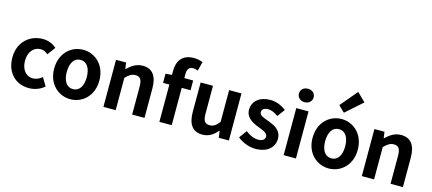

<svg xmlns="http://www.w3.org/2000/svg" viewBox="-63 -1559 4966 2207"><g transform="rotate(15 2419.5 -455.0)"><path d="M317 14C379 14 447 -7 500 -54L442 -151C411 -125 373 -106 333 -106C252 -106 194 -174 194 -279C194 -385 252 -454 337 -454C369 -454 395 -441 423 -417L493 -512C452 -547 399 -574 330 -574C178 -574 44 -466 44 -279C44 -94 162 14 317 14Z M810 14C950 14 1079 -94 1079 -279C1079 -466 950 -574 810 -574C670 -574 541 -466 541 -279C541 -94 670 14 810 14ZM810 -106C734 -106 691 -174 691 -279C691 -385 734 -454 810 -454C886 -454 929 -385 929 -279C929 -174 886 -106 810 -106Z M1202 0H1348V-385C1390 -426 1419 -448 1465 -448C1520 -448 1544 -417 1544 -331V0H1691V-349C1691 -490 1639 -574 1518 -574C1442 -574 1385 -534 1336 -486H1332L1322 -560H1202Z M2169 -792C2144 -802 2106 -812 2063 -812C1922 -812 1868 -722 1868 -605V-559L1793 -553V-444H1868V0H2015V-444H2120V-560H2015V-608C2015 -670 2039 -696 2083 -696C2101 -696 2123 -691 2142 -684Z M2381 14C2458 14 2512 -23 2560 -80H2564L2575 0H2695V-560H2548V-182C2510 -132 2480 -112 2434 -112C2380 -112 2356 -142 2356 -229V-560H2209V-210C2209 -70 2261 14 2381 14Z M3012 14C3158 14 3235 -65 3235 -163C3235 -267 3153 -304 3079 -332C3020 -354 2965 -369 2965 -410C2965 -442 2989 -464 3039 -464C3081 -464 3120 -444 3160 -416L3226 -505C3179 -540 3117 -574 3035 -574C2909 -574 2827 -503 2827 -402C2827 -309 2909 -266 2980 -239C3039 -216 3097 -197 3097 -155C3097 -120 3072 -96 3016 -96C2964 -96 2916 -118 2866 -157L2799 -65C2854 -19 2937 14 3012 14Z M3347 0H3493V-560H3347ZM3421 -650C3471 -650 3508 -684 3508 -730C3508 -778 3471 -810 3421 -810C3370 -810 3333 -778 3333 -730C3333 -684 3370 -650 3421 -650Z M3885 14C4025 14 4154 -94 4154 -279C4154 -466 4025 -574 3885 -574C3745 -574 3616 -466 3616 -279C3616 -94 3745 14 3885 14ZM3885 -106C3809 -106 3766 -174 3766 -279C3766 -385 3809 -454 3885 -454C3961 -454 4004 -385 4004 -279C4004 -174 3961 -106 3885 -106ZM3889 -650 4087 -826 3987 -924 3816 -721Z M4277 0H4423V-385C4465 -426 4494 -448 4540 -448C4595 -448 4619 -417 4619 -331V0H4766V-349C4766 -490 4714 -574 4593 -574C4517 -574 4460 -534 4411 -486H4407L4397 -560H4277Z"/></g></svg>

Font: Genne Gothic Bold
Style: Regular
Weight: 700
Designer: Ryoko NISHIZUKA (kana & ideographs); Paul D. Hunt (Latin, Greek & Cyrillic); Wenlong ZHANG (bopomofo); Sandoll Communica
Foundry: Adobe Systems Incorporated
Version: Version 1.004;PS 1.004;hotconv 16.6.51;makeotf.lib2.5.65220